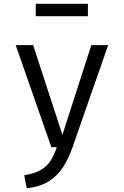

<svg xmlns="http://www.w3.org/2000/svg" viewBox="-20 -779 655 1016"><path d="M552.3 -540 362.6 3.6Q343.6 58.5 314.6 104.1Q285.6 149.7 239.2 179.7Q192.8 209.7 121.5 216.9L108.2 148.2Q164.1 139 196.4 120Q228.7 101 247.4 71.5Q266.2 42.1 280.5 0H251.8L63.1 -540H155.4L310.3 -65.6L463.1 -540ZM445.1 -693.3H169.2V-759H445.1Z"/></svg>

Font: FiraCode Nerd Font Mono
Style: Regular
Weight: 400
Monospace: yes
Designer: Carrois Corporate, Edenspiekermann AG, Nikita Prokopov
Foundry: Carrois Corporate, Edenspiekermann AG, Nikita Prokopov
Version: Version 6.002;Nerd Fonts 3.4.0